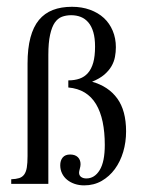

<svg xmlns="http://www.w3.org/2000/svg" viewBox="-20 -544 417 568"><path d="M353 -155.3Q353 -123.5 344.5 -94.7Q335.9 -65.9 319.8 -43.9Q303.7 -22 280.8 -8.8Q257.8 4.4 229 4.4Q213.9 4.4 200.9 0Q188 -4.4 178.5 -12.2Q168.9 -20 163.6 -31Q158.2 -42 158.2 -55.2Q158.2 -69.3 165.5 -78.1Q172.9 -86.9 187.5 -86.9Q202.1 -86.9 210.2 -79.1Q218.3 -71.3 218.3 -58.1Q218.3 -52.7 216.1 -44.7Q213.9 -36.6 213.9 -33.2Q213.9 -24.9 220 -20.5Q226.1 -16.1 235.4 -16.1Q259.8 -16.1 274.9 -40.8Q290 -65.4 290 -115.2Q290 -152.8 283.7 -183.3Q277.3 -213.9 264.2 -235.8Q251 -257.8 230.5 -270.3Q210 -282.7 182.1 -285.2V-306.2Q200.7 -306.2 215.3 -311.3Q230 -316.4 240.2 -328.1Q250.5 -339.8 255.9 -358.9Q261.2 -377.9 261.2 -406.2Q261.2 -431.2 256.1 -448.7Q251 -466.3 241.5 -477.5Q231.9 -488.8 219 -493.9Q206.1 -499 190.4 -499Q175.8 -499 163.3 -494.4Q150.9 -489.7 142.1 -477.1Q133.3 -464.4 128.2 -441.2Q123 -418 123 -381.3V0H13.2V-13.7Q27.3 -14.2 36.6 -17.1Q45.9 -20 51.5 -27.6Q57.1 -35.2 59.3 -48.3Q61.5 -61.5 61.5 -82.5V-356.4Q61.5 -400.9 70.1 -432.9Q78.6 -464.8 95.2 -484.9Q111.8 -504.9 136.2 -514.4Q160.6 -523.9 192.9 -523.9Q222.2 -523.9 246.3 -515.1Q270.5 -506.3 287.4 -490.7Q304.2 -475.1 313.5 -452.9Q322.8 -430.7 322.8 -404.3Q322.8 -390.1 320.1 -375.7Q317.4 -361.3 309.8 -348.1Q302.2 -335 288.6 -323.2Q274.9 -311.5 252.4 -302.2Q300.8 -288.6 326.9 -252.7Q353 -216.8 353 -155.3Z"/></svg>

Font: Scheherazade Rohingya
Style: Regular
Weight: 400
Designer: SIL International
Foundry: SIL International
Version: Version 2.000 (build 440/429)